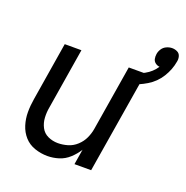

<svg xmlns="http://www.w3.org/2000/svg" viewBox="-125 -806 903 930"><g transform="rotate(20 326.0 -341.0)"><path d="M217 8Q246 8 275 -1Q304 -10 327.5 -31.5Q351 -53 367 -79L354 0H440L527 -530H441L386 -194Q382 -169 371 -145Q360 -121 339.5 -102Q319 -83 293.5 -75.5Q268 -68 243 -68Q216 -68 192 -79Q168 -90 156 -113Q144 -136 142.5 -163Q141 -190 146 -217L197 -530H111L62 -229Q56 -194 56 -160Q56 -126 66 -94Q76 -62 97.5 -38Q119 -14 151 -3Q183 8 217 8ZM472 -455Q515 -467 555 -491Q595 -515 619.5 -554.5Q644 -594 651 -637Q654 -651 650 -664.5Q646 -678 633.5 -684Q621 -690 607 -690Q593 -690 578.5 -683.5Q564 -677 555.5 -664Q547 -651 545 -637Q543 -624 545.5 -612Q548 -600 558 -592.5Q568 -585 580 -584Q580 -584 580 -584Q580 -584 580 -584Q580 -584 580 -584Q580 -584 580 -584Q559 -552 525 -533.5Q491 -515 455 -506Z"/></g></svg>

Font: Iosevka Sparkle Oblique
Style: Regular
Weight: 400
Italic angle: -9°
Designer: Belleve Invis
Foundry: Belleve Invis
Version: Version 4.5.0; ttfautohint (v1.8.3)